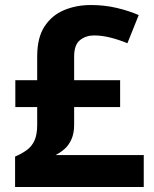

<svg xmlns="http://www.w3.org/2000/svg" viewBox="-20 -744 612 764"><path d="M342 -724Q396 -724 444.5 -712.5Q493 -701 532 -684L487 -572Q453 -586 419 -594.5Q385 -603 354 -603Q322 -603 298.5 -584.5Q275 -566 275 -519V-425H458V-318H275V-248Q275 -213 264 -189Q253 -165 236 -150.5Q219 -136 201 -127H552V0H40V-121Q68 -133 87.5 -147.5Q107 -162 117.5 -185.5Q128 -209 128 -247V-318H41V-425H128V-520Q128 -594 157 -638.5Q186 -683 234.5 -703.5Q283 -724 342 -724Z"/></svg>

Font: Noto Sans Kannada
Style: Regular
Weight: 400
Designer: Jelle Bosma - Monotype Design Team
Foundry: Monotype Imaging Inc.
Version: Version 2.003